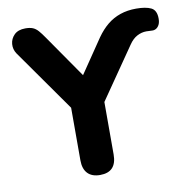

<svg xmlns="http://www.w3.org/2000/svg" viewBox="-81 -794 866 882"><g transform="rotate(-10 352.5 -353.0)"><path d="M316 9Q278 9 258 -12Q238 -33 238 -73V-362L270 -273L34 -608Q20 -629 22 -653.5Q24 -678 42 -696Q60 -714 94 -714Q115 -714 128.5 -708.5Q142 -703 153.5 -690Q165 -677 180 -655L334 -433H302L425 -614Q449 -648 476 -670Q503 -692 536.5 -703.5Q570 -715 611 -715Q656 -715 680.5 -703Q705 -691 705 -652Q705 -635 699.5 -624Q694 -613 685 -607.5Q676 -602 665 -603Q658 -603 651.5 -603.5Q645 -604 639 -604Q617 -604 596 -593Q575 -582 558 -557L362 -273L393 -362V-73Q393 9 316 9Z"/></g></svg>

Font: Nunito ExtraLight ExtraBold
Style: Regular
Weight: 800
Version: Version 3.602